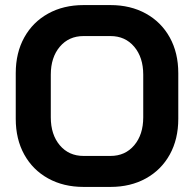

<svg xmlns="http://www.w3.org/2000/svg" viewBox="-20 -728 764 756"><path d="M42 -260V-440Q42 -520 75.5 -580.5Q109 -641 169.5 -674.5Q230 -708 309 -708H415Q494 -708 554.5 -674.5Q615 -641 648.5 -580.5Q682 -520 682 -440V-260Q682 -180 648.5 -119.5Q615 -59 554.5 -25.5Q494 8 415 8H309Q230 8 169.5 -25.5Q109 -59 75.5 -119.5Q42 -180 42 -260ZM415 -114Q473 -114 508.5 -156Q544 -198 544 -266V-434Q544 -502 508.5 -544Q473 -586 415 -586H309Q251 -586 215.5 -544Q180 -502 180 -434V-266Q180 -198 215.5 -156Q251 -114 309 -114Z"/></svg>

Font: Bai Jamjuree
Style: Bold
Weight: 700
Designer: Katatrad Aksorn Co.,Ltd.
Foundry: Cadson Demak Co.,Ltd.
Version: Version 1.000; ttfautohint (v1.6)